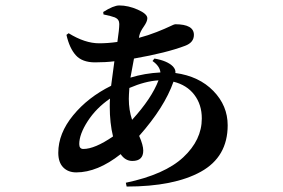

<svg xmlns="http://www.w3.org/2000/svg" viewBox="-20 -622 1040 705"><path d="M453 -259Q453 -218 465 -182Q537 -261 562 -327Q513 -324 455 -299Q453 -271 453 -259ZM286 -75Q328 -75 395 -121Q383 -170 383 -231Q383 -250 384 -260Q333 -225 302 -177Q271 -129 271 -93Q271 -75 286 -75ZM540 -398 547 -407Q594 -399 615 -378Q626 -366 624 -354Q711 -342 763.5 -288Q816 -234 816 -162Q816 -46 717.5 8.5Q619 63 445 63L442 49Q585 19 653 -44.5Q721 -108 721 -187Q721 -238 693.5 -274Q666 -310 617 -322Q584 -228 491 -123Q506 -89 506 -69Q506 -31 466 -31Q440 -31 423 -56Q338 11 260 11Q230 11 212 -7.5Q194 -26 194 -61Q194 -132 248.5 -198.5Q303 -265 388 -307L400 -397Q368 -393 329 -393Q282 -393 258.5 -419Q235 -445 224 -494L232 -500Q292 -463 344 -463Q376 -463 411 -468Q418 -515 418 -534Q418 -551 402 -558Q389 -563 360 -569L359 -578Q397 -602 418 -602Q451 -602 486 -586.5Q521 -571 521 -555Q521 -543 508 -524.5Q495 -506 492 -493L490 -483Q524 -492 555.5 -504.5Q587 -517 603.5 -525Q620 -533 623 -533Q692 -533 692 -494Q692 -466 660 -454Q592 -428 472 -407Q470 -397 459 -337Q511 -353 569 -356Q567 -379 540 -398Z"/></svg>

Font: Swei Spring CJKtc
Style: Bold
Weight: 700
Version: Version 1.021